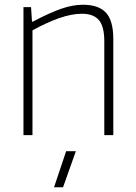

<svg xmlns="http://www.w3.org/2000/svg" viewBox="-20 -570 573 810"><path d="M259 68H300L246 220H208ZM79 -540H111L115 -479H119Q189 -516 238 -533Q287 -550 330 -550Q396 -550 427 -516.5Q458 -483 458 -405V0H420V-396Q420 -459 397 -485.5Q374 -512 326 -512Q282 -512 229.5 -493.5Q177 -475 117 -442V0H79Z"/></svg>

Font: Encode Sans Narrow
Style: Thin
Weight: 250
Designer: Pablo Impallari, Andres Torresi
Foundry: Pablo Impallari, Andres Torresi
Version: Version 1.000; ttfautohint (v1.00) -l 8 -r 50 -G 200 -x 14 -